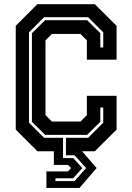

<svg xmlns="http://www.w3.org/2000/svg" viewBox="-20 -720 630 914"><path d="M201 174.5V96H303.5L318.5 80L303.5 65H236.5V0H158L55 -103V-597L158 -700H431.5L535 -597V-436H393.5V-528L363 -558.5H227L196.5 -528V-172L227 -141.5H363L393.5 -172V-264H535V-103L431.5 0H370.5L440 80L358.5 174.5ZM244 142H335L390 80L335 19H294V-64H399.5L471.5 -136V-208H457.5V-140L394.5 -78H195L132 -140V-562L195 -624H394.5L457.5 -562V-494H471.5V-566L399.5 -638H190L118 -566V-136L190 -64H280V32.5H328.5L372 80L328.5 128.5H244Z"/></svg>

Font: Tourney Condensed Regular
Style: Bold
Weight: 700
Width: 3
Designer: Tyler Finck
Foundry: Etcetera Type Co
Version: Version 1.010; ttfautohint (v1.8.3)